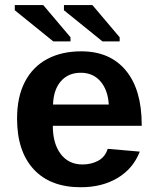

<svg xmlns="http://www.w3.org/2000/svg" viewBox="-20 -745 640 774"><path d="M305.7 9.8Q182.6 9.8 115.7 -62.7Q48.8 -135.3 48.8 -266.6Q48.8 -354.5 80.3 -415Q111.8 -475.6 169.9 -506.8Q228 -538.1 307.6 -538.1Q423.3 -538.1 487.3 -460.9Q551.3 -383.8 551.3 -241.7V-237.8H192.9Q192.9 -166 224.9 -124Q256.8 -82 312.5 -82Q348.6 -82 376.5 -97.4Q404.3 -112.8 414.1 -145L543.5 -133.8Q516.6 -64.9 454.1 -27.6Q391.6 9.8 305.7 9.8ZM305.7 -451.7Q255.4 -451.7 225.6 -417.7Q195.8 -383.8 193.8 -323.7H418.5Q415 -382.3 385 -417Q355 -451.7 305.7 -451.7ZM237.8 -703.6V-724.6H352.5L462.4 -594.7V-578.1H393.1ZM39.6 -703.6V-724.6H154.3L264.2 -594.7V-578.1H194.8Z"/></svg>

Font: Cousine
Style: Bold
Weight: 700
Monospace: yes
Designer: Steve Matteson
Foundry: Ascender Corporation
Version: Version 1.20